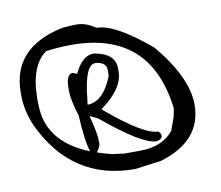

<svg xmlns="http://www.w3.org/2000/svg" viewBox="-83 -850 1118 973"><g transform="rotate(-10 476.0 -363.5)"><path d="M297 -746 352 -750H372Q418 -750 467 -716Q562 -716 740 -565Q889 -386 889 -247Q889 -60 671 5L536 23Q211 23 66 -287Q32 -368 32 -446V-459Q32 -691 297 -746ZM195 -644Q109 -582 109 -409Q109 -385 111 -360Q124 -186 327 -105Q308 -159 301 -294Q274 -377 274 -430V-437Q274 -512 309 -512L325 -505H331Q371 -590 429 -590H432Q539 -572 539 -495V-479Q539 -391 421 -306V-304Q609 -144 684 -144Q697 -135 697 -120Q697 -102 667 -97Q594 -97 396 -262L359 -280H355Q380 -189 380 -139Q380 -120 359 -94Q391 -82 434 -72L495 -64H576Q690 -64 749 -135L774 -204L782 -247Q733 -653 326 -653Q265 -653 195 -644ZM359 -371 355 -340Q436 -340 486 -466V-497Q486 -534 435 -541H429Q376 -541 359 -371Z"/></g></svg>

Font: Just Me Again Down Here
Style: Regular
Weight: 400
Designer: Kimberly Geswein
Foundry: Kimberly Geswein
Version: Version 1.002 2007